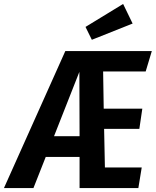

<svg xmlns="http://www.w3.org/2000/svg" viewBox="-68 -950 787 970"><path d="M668 -589H453L456 -401H651L636 -299H458L462 -104H648L631 0H334V-157H163L101 0H-48L262 -692H699ZM205 -262H334L333 -587ZM554 -930 602 -831 396 -749 364 -814Z"/></svg>

Font: Fira Sans Extra Condensed SemiBold
Style: Italic
Weight: 600
Width: 3
Italic angle: -8°
Designer: Carrois Corporate & Edenspiekermann AG
Foundry: Carrois Corporate GbR & Edenspiekermann AG
Version: Version 4.203